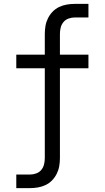

<svg xmlns="http://www.w3.org/2000/svg" viewBox="-20 -755 540 990"><path d="M64 215V145H134Q150 145 166 139.5Q182 134 192.5 121.5Q203 109 207 93Q211 77 211 60V-403H64V-473H211V-580Q211 -601 214.5 -621.5Q218 -642 227.5 -661Q237 -680 251.5 -695Q266 -710 285 -719Q304 -728 324.5 -731.5Q345 -735 366 -735H436V-665H366Q350 -665 334 -659.5Q318 -654 307.5 -641.5Q297 -629 293 -613Q289 -597 289 -580V-473H436V-403H289V60Q289 81 285.5 101.5Q282 122 272.5 141Q263 160 248.5 175Q234 190 215 199Q196 208 175.5 211.5Q155 215 134 215Z"/></svg>

Font: Iosevka SS04
Style: Regular
Weight: 400
Monospace: yes
Designer: Belleve Invis
Foundry: Belleve Invis
Version: Version 19.0.0; ttfautohint (v1.8.4)